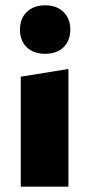

<svg xmlns="http://www.w3.org/2000/svg" viewBox="-20 -701 335 721"><path d="M58 0V-413L237 -442V0ZM150 -499Q106 -499 80.5 -523.5Q55 -548 55 -590Q55 -631 80.5 -656Q106 -681 150 -681Q193 -681 218.5 -656Q244 -631 244 -590Q244 -548 218.5 -523.5Q193 -499 150 -499Z"/></svg>

Font: Ysabeau Office Black
Style: Regular
Weight: 900
Designer: Christian Thalmann (Catharsis Fonts)
Version: Version 2.001;gftools[0.9.30]; featfreeze: tnum,lnum,ss02